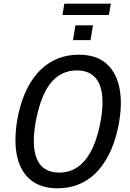

<svg xmlns="http://www.w3.org/2000/svg" viewBox="-20 -1010 702 1039"><path d="M292 9Q198 9 142 -39.5Q86 -88 70 -176.5Q54 -265 78 -386Q96 -470 127.5 -532Q159 -594 202 -634.5Q245 -675 296 -694.5Q347 -714 406 -714Q501 -714 556 -665.5Q611 -617 627.5 -528.5Q644 -440 619 -320Q601 -235 569 -173Q537 -111 495 -70.5Q453 -30 401.5 -10.5Q350 9 292 9ZM301 -76Q354 -76 396.5 -103.5Q439 -131 470.5 -188Q502 -245 521 -335Q550 -479 518 -554Q486 -629 396 -629Q343 -629 300 -602Q257 -575 226.5 -518Q196 -461 177 -371Q148 -226 179 -151Q210 -76 301 -76ZM318 -929 328 -990H580L569 -929ZM375 -793 388 -873H483L470 -793Z"/></svg>

Font: Nunito Sans 10pt Condensed SemiBold
Style: Italic
Weight: 600
Width: 3
Italic angle: -9°
Designer: Vernon Adams
Foundry: Vernon Adams
Version: Version 3.101;gftools[0.9.27]